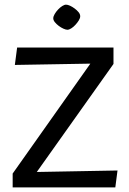

<svg xmlns="http://www.w3.org/2000/svg" viewBox="-20 -820 563 840"><path d="M35.4 0V-60.7L375.3 -541.6L45 -535.9L54.9 -612H476.5V-540.2L141 -67.6L494.1 -74.1L484.5 0ZM213 -739.8Q213 -747.9 219.1 -758.4Q225.1 -768.8 234.1 -778.3Q243 -787.8 252.5 -793.7Q261.9 -799.6 268.8 -799.6Q276.1 -799.6 286.3 -795Q296.5 -790.3 306.6 -782.8Q316.7 -775.4 323.8 -766.7Q330.9 -758 330.9 -748.9Q330.9 -740.6 324.7 -730.6Q318.5 -720.6 309.8 -711.2Q301.1 -701.7 291.6 -695.8Q282.2 -689.8 274.8 -689.8Q268.3 -689.8 257.7 -694.5Q247.1 -699.2 237 -706.8Q226.9 -714.4 219.9 -723.1Q213 -731.8 213 -739.8Z"/></svg>

Font: Ancizar Sans Thin
Style: Regular
Weight: 100
Designer: Cesar Puertas, Viviana Monsalve, Julian Moncada, Julian Prieto, Jose Castro, Mariel Hernandez, Felipe Aragon, Sara Alarc
Version: Version 8.100